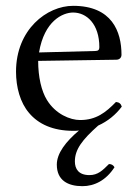

<svg xmlns="http://www.w3.org/2000/svg" viewBox="-20 -439 475 659"><path d="M373 135C369 128 363 124 354 124C332 146 316 162 287 162C250 162 237 141 237 115C237 74 262 41 317 -8C350 -23 377 -45 398 -73C395 -83 389 -88 378 -89C343 -53 310 -27 255 -27C221 -27 171 -47 141 -96C122 -127 111 -175 111 -230L379 -234C390 -234 397 -241 397 -251C397 -331 364 -419 231 -419C141 -419 35 -338 35 -193C35 -140 49 -87 80 -51C112 -13 162 10 231 10C238 10 244 10 251 9C206 47 175 87 175 126C175 180 213 200 263 200C304 200 344 180 373 135ZM114 -259C132 -367 195 -396 231 -396C277 -396 321 -357 321 -277C321 -268 317 -264 307 -264Z"/></svg>

Font: Libertinus Serif Display
Style: Regular
Weight: 400
Designer: Philipp H. Poll, Khaled Hosny
Foundry: Caleb Maclennan
Version: Version 7.050;RELEASE